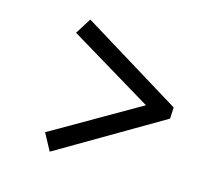

<svg xmlns="http://www.w3.org/2000/svg" viewBox="-78 -628 776 688"><g transform="rotate(15 310.0 -284.5)"><path d="M159 -37 125 -100 449 -287 140 -473 177 -532 547 -305 545 -263Z"/></g></svg>

Font: Literata 7pt
Style: Italic
Weight: 400
Italic angle: -2°
Designer: Latin by Veronika Burian and Jose Scaglione. Greek by Irene Vlachou. Cyrillic by Vera Evstafieva
Foundry: TypeTogether
Version: Version 3.002